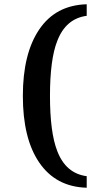

<svg xmlns="http://www.w3.org/2000/svg" viewBox="-20 -737 471 899"><path d="M386 142Q241 138 163 23Q87 -89 87 -288Q87 -486 164 -599.5Q241 -713 386 -717V-663Q288 -650 248 -545Q214 -459 214 -288Q214 -117 248 -30Q288 75 386 88Z"/></svg>

Font: Apparatus SIL
Style: Bold
Weight: 700
Version: Version 1.0